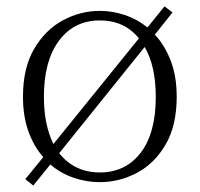

<svg xmlns="http://www.w3.org/2000/svg" viewBox="-20 -555 624 600"><path d="M432.1 -408.2 165 -76.2Q212.9 -16.1 292 -16.1Q372.1 -16.1 419.4 -77.4Q466.8 -138.7 466.8 -252Q466.8 -348.6 432.1 -408.2ZM147 -105 414.1 -435.1Q368.7 -491.2 292 -491.2Q211.9 -491.2 164.6 -428.2Q117.2 -365.2 117.2 -252Q117.2 -207 125 -170.2Q132.8 -133.3 147 -105ZM519 -516.1 463.9 -446.8Q494.6 -414.1 513.4 -365.5Q532.2 -316.9 532.2 -252.9Q532.2 -162.1 497.3 -102.8Q462.4 -43.5 407.5 -14.6Q352.5 14.2 292 14.2Q250 14.2 210 0.5Q169.9 -13.2 137.2 -41L84 24.9L59.1 4.9L115.2 -64Q85.9 -97.2 68.8 -144.3Q51.8 -191.4 51.8 -252.9Q51.8 -342.8 86.7 -402.3Q121.6 -461.9 176.5 -491.5Q231.4 -521 292 -521Q331.5 -521 370.1 -508.1Q408.7 -495.1 440.9 -469.2L494.1 -535.2Z"/></svg>

Font: Source Han Serif CN ExtraLight
Style: Regular
Weight: 250
Designer: Ryoko NISHIZUKA  (kana & ideographs); Frank Grießhammer (Latin, Greek & Cyrillic); Wenlong ZHANG  (bopomofo); Sandoll Co
Foundry: Adobe Systems Incorporated
Version: Version 1.001;PS 1.001;hotconv 16.6.54;makeotf.lib2.5.65590